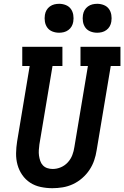

<svg xmlns="http://www.w3.org/2000/svg" viewBox="-20 -981 653 1009"><path d="M255 8Q224 8 193.5 1.5Q163 -5 138.5 -21Q114 -37 97 -61.5Q80 -86 72 -115Q64 -144 64.5 -175.5Q65 -207 70 -238L136 -634H97V-735H308V-634H256L187 -222Q185 -207 184 -192Q183 -177 185 -163Q187 -149 191.5 -135.5Q196 -122 205.5 -112Q215 -102 228.5 -97.5Q242 -93 257 -93Q279 -93 300 -102Q321 -111 336.5 -128Q352 -145 360 -166Q368 -187 371 -209L442 -634H403V-735H613V-634H562L488 -192Q484 -165 475 -138.5Q466 -112 450 -88Q434 -64 411.5 -44.5Q389 -25 363 -13Q337 -1 309.5 3.5Q282 8 255 8ZM491 -809Q472 -809 455.5 -815.5Q439 -822 429 -835.5Q419 -849 416 -867Q413 -885 416 -903Q418 -916 424.5 -927.5Q431 -939 442 -947Q453 -955 465.5 -958Q478 -961 491 -961Q509 -961 525.5 -954.5Q542 -948 552 -934.5Q562 -921 565 -903Q568 -885 565 -867Q563 -854 556.5 -842.5Q550 -831 539 -823Q528 -815 515.5 -812Q503 -809 491 -809ZM291 -809Q272 -809 255.5 -815.5Q239 -822 229 -835.5Q219 -849 216 -867Q213 -885 216 -903Q218 -916 224.5 -927.5Q231 -939 242 -947Q253 -955 265.5 -958Q278 -961 291 -961Q309 -961 325.5 -954.5Q342 -948 352 -934.5Q362 -921 365 -903Q368 -885 365 -867Q363 -854 356.5 -842.5Q350 -831 339 -823Q328 -815 315.5 -812Q303 -809 291 -809Z"/></svg>

Font: Iosevka Etoile Oblique
Style: Bold
Weight: 700
Italic angle: -9°
Designer: Belleve Invis
Foundry: Belleve Invis
Version: Version 15.5.2; ttfautohint (v1.8.4)